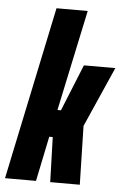

<svg xmlns="http://www.w3.org/2000/svg" viewBox="-72 -782 535 821"><g transform="rotate(5 195.5 -371.5)"><path d="M-19 0 137 -743H271L179 -310H194L275 -510H410L296 -252L302 0H175L169 -193H154L114 0Z"/></g></svg>

Font: Saira ExtraCondensed Black
Style: Italic
Weight: 900
Width: 2
Italic angle: -12°
Designer: Hector Gatti with collaboration of the Omnibus-Type team
Foundry: Omnibus-Type
Version: Version 1.101